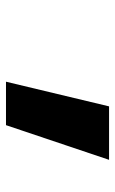

<svg xmlns="http://www.w3.org/2000/svg" viewBox="111 -862 391 654"><g transform="rotate(90 307.0 -534.5)"><path d="M257.8 -358.9 341.8 -710H523.9L405.8 -358.9Z"/></g></svg>

Font: IntelOne Mono Bold
Style: Italic
Weight: 700
Italic angle: -16°
Designer: Fred Shallcrass
Foundry: Frere-Jones Type LLC
Version: Version 1.200;hotconv 1.1.0;makeotfexe 2.6.0;FJTRelease1.2